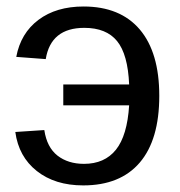

<svg xmlns="http://www.w3.org/2000/svg" viewBox="-20 -558 550 588"><path d="M26.9 -153.8C33.7 -103.4 55.7 -63.5 92.8 -34.2C129.9 -4.9 177.2 9.8 234.9 9.8C310.4 9.8 368.1 -13.5 408 -60.1C447.8 -106.6 467.8 -174.8 467.8 -264.6C467.8 -353.2 447.8 -420.9 408 -467.8C368.1 -514.6 310.7 -538.1 235.8 -538.1C180.2 -538.1 134.2 -524.5 97.9 -497.3C61.6 -470.1 38.9 -432.3 29.8 -383.8L120.1 -377C130.5 -440.8 169.9 -472.7 238.3 -472.7C283.2 -472.7 316.7 -459.1 338.6 -432.1C360.6 -405.1 372.9 -360.8 375.5 -299.3H173.8V-235.4H375.5C371.6 -173.5 358.1 -128.2 335 -99.4C311.8 -70.6 279.3 -56.2 237.3 -56.2C204.8 -56.2 177.7 -64.6 156 -81.5C134.4 -98.5 120.9 -124.5 115.7 -159.7Z"/></svg>

Font: Arimo
Style: Regular
Weight: 400
Designer: Steve Matteson
Foundry: Monotype Imaging Inc.
Version: Version 1.32